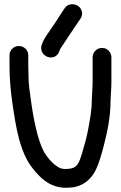

<svg xmlns="http://www.w3.org/2000/svg" viewBox="-20 -897 573 910"><path d="M262.4 -657.2C264.8 -664.3 266.3 -666.3 268.8 -670.1C294.4 -708.5 326.7 -758.5 352.6 -795.8L361.7 -808.9C377.5 -832.6 366 -858.4 349.3 -869.3C332.9 -880 303 -881.7 287.4 -859.2L278.2 -845.9C271.5 -835.5 265.2 -825.7 255.8 -811.2C242.2 -788.5 224.4 -765.4 209.2 -741.9C196.7 -723.9 185.8 -708.6 177.1 -682.4C161.7 -628.4 243 -597.1 262.4 -657.2ZM25 -635V-589C25 -522.8 30.4 -465.1 39.3 -404.4C55.3 -294.5 74 -174 135.5 -98.3C167 -59 209.2 -11.1 285.7 -7C286 -7 286.6 -7 287 -7C300.2 -7 312.3 -7.7 326.1 -9.2C368.2 -15.2 402.5 -40.8 422.8 -72.1C445.1 -104.7 462.5 -170 472.2 -207.8C488.7 -273.9 503.9 -339.6 504 -421.5C505.2 -449.2 508 -482.4 508 -512V-625C508 -648 490 -670 464 -670C439.2 -670 419 -649.8 419 -625V-512C419 -484.9 416.3 -455.6 415 -423.5C415 -371 406.7 -334.7 398.4 -286.4C390.7 -244.7 380.4 -209 367.1 -164.4C350.5 -113.4 342.2 -96.3 288.9 -96C268.6 -97.5 267.3 -98 249.6 -109C226.4 -124.6 203.7 -150.6 187.9 -178.1C158.6 -233.5 138.9 -331.4 127.3 -416.9C120.5 -466.6 115 -495.1 115 -544.4C114.3 -565.9 114 -580 114 -589V-635C114 -660.3 93 -679 69.5 -679C46 -679 25 -660.3 25 -635Z"/></svg>

Font: Just Breathe
Style: Bd
Weight: 400
Foundry: Cannot Into Space Fonts
Version: Version 0.72